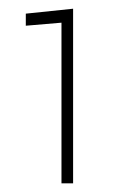

<svg xmlns="http://www.w3.org/2000/svg" viewBox="-20 -741 270 436"><path d="M146 -324.7H119.6V-689.5L38.6 -682.6V-710L146 -721.2Z"/></svg>

Font: Roboto-Thin
Style: Regular
Weight: 250
Designer: Google
Version: Version 1.100141; 2013; ttfautohint (v0.94.14-c901) -l 8 -r 